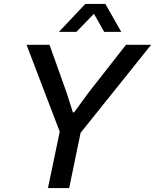

<svg xmlns="http://www.w3.org/2000/svg" viewBox="-20 -957 789 977"><path d="M284 -287 115 -729H232L319 -485L351 -385H357L430 -485L621 -729H749L390 -281L332 0H224ZM414 -937H516L597 -795H510L458 -887L369 -795H280Z"/></svg>

Font: Mona Sans Medium
Style: Italic
Weight: 500
Italic angle: -11.7°
Designer: Deni Anggara
Foundry: GitHub
Version: Version 2.000